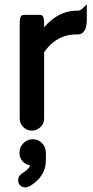

<svg xmlns="http://www.w3.org/2000/svg" viewBox="-20 -565 414 852"><path d="M91.8 266.6Q78.6 266.6 69.6 257.6Q60.5 248.5 60.5 234.4Q60.5 217.3 76.2 205.6Q97.7 192.4 106.4 181.6Q111.8 175.8 113.3 168.5Q95.2 165.5 82 152.8Q66.4 136.7 66.4 112.8Q66.4 87.9 84 70.3Q101.6 52.7 125.5 52.7Q150.4 52.7 167 70.8Q183.6 88.4 183.6 114.3V146.5Q183.6 217.8 112.8 260.7Q100.6 266.6 91.8 266.6ZM175.8 -443.8Q239.7 -517.6 319.3 -517.6H324.2Q337.4 -517.6 350.1 -530.8L365.2 -545.4V-476.6Q365.2 -437.5 349.6 -422.4Q339.8 -412.1 324.2 -412.1H317.4Q261.7 -412.1 217.8 -378.4Q194.3 -360.4 175.8 -333V-39.1Q175.8 -14.2 155.8 2.4Q140.6 14.6 121.1 14.6Q99.1 14.6 83.3 -1.2Q67.4 -17.1 67.4 -39.1V-458Q67.4 -473.1 69.1 -482.2Q70.8 -491.2 74.7 -495.1Q78.6 -499 84 -499H159.2Q164.6 -499 168.5 -495.1Q172.4 -491.2 174.1 -482.2Q175.8 -473.1 175.8 -458Z"/></svg>

Font: YuPearl-SemiBold
Style: SemiBold
Weight: 600
Designer: Max Yao
Foundry: Max-Everyday
Version: Version 1.011; ttfautohint (v1.8.3)